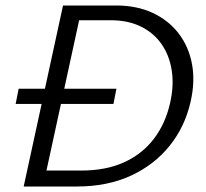

<svg xmlns="http://www.w3.org/2000/svg" viewBox="-20 -678 748 698"><path d="M66.1 0 209.1 -658H402.4Q477 -658 534.7 -631.3Q592.4 -604.6 629.2 -556.7Q666.1 -508.8 678 -445.1Q689.8 -381.5 672.8 -307.9Q652.3 -217.1 596.5 -147.8Q540.8 -78.5 455.5 -39.2Q370.3 0 259.5 0ZM36.9 -300.1 47.8 -355.4H403.3L392.4 -300.1ZM148.9 -58H275.3Q364.6 -58 430.3 -87.6Q495.9 -117.2 538.3 -172Q580.7 -226.7 598 -301.8Q612.8 -365.6 604.5 -420.8Q596.2 -475.9 567.6 -517.2Q539 -558.5 492.3 -581.4Q445.6 -604.4 382.7 -604.4H267.7Z"/></svg>

Font: Ysabeau
Style: Bold Italic
Weight: 700
Italic angle: -12°
Designer: Christian Thalmann (Catharsis Fonts)
Version: Version 2.002